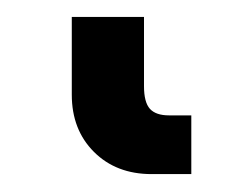

<svg xmlns="http://www.w3.org/2000/svg" viewBox="-20 38 281 222"><path d="M155.3 239.3Q114.3 239.3 88.6 213.6Q63 188 63 147.5V57.6H146.5V137.7Q146.5 156.2 153.3 163.8Q160.2 171.4 175.3 171.4Q181.6 171.4 188.2 171.4Q194.8 171.4 201.2 171.4V239.3Q189.5 239.3 178.2 239.3Q167 239.3 155.3 239.3Z"/></svg>

Font: Inter Cardless Display
Style: Regular
Weight: 400
Designer: Rasmus Andersson
Foundry: rsms
Version: Version 4.001;git-9221beed3